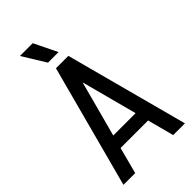

<svg xmlns="http://www.w3.org/2000/svg" viewBox="-270 -965 1040 1040"><g transform="rotate(-45 250.5 -445.0)"><path d="M486 0H396L356 -152H145L105 0H15L203 -705H298ZM251 -549 165 -228H336ZM275 -757H194L112 -890H210Z"/></g></svg>

Font: Akshar
Style: Regular
Weight: 400
Designer: Tall Chai
Foundry: Tall Chai
Version: Version 1.000